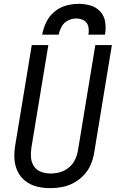

<svg xmlns="http://www.w3.org/2000/svg" viewBox="-20 -969 616 997"><path d="M241 8Q272 8 303.5 2Q335 -4 364 -20Q393 -36 416 -60.5Q439 -85 451.5 -115Q464 -145 469 -176L561 -735H475L385 -189Q381 -164 370 -140.5Q359 -117 338 -99.5Q317 -82 292 -75Q267 -68 243 -68Q217 -68 193.5 -76.5Q170 -85 156.5 -105.5Q143 -126 141 -151Q139 -176 143 -202L231 -735H145L59 -214Q53 -179 55 -144Q57 -109 71.5 -79Q86 -49 112.5 -28.5Q139 -8 172.5 0Q206 8 241 8ZM199 -789H285Q289 -811 300.5 -831.5Q312 -852 333 -862.5Q354 -873 376 -873Q398 -873 416 -862.5Q434 -852 438.5 -831.5Q443 -811 439 -789H525Q531 -821 526.5 -853Q522 -885 501.5 -908Q481 -931 451 -940Q421 -949 389 -949Q356 -949 323 -940Q290 -931 262.5 -908Q235 -885 220 -853.5Q205 -822 199 -789Z"/></svg>

Font: Iosevka Sparkle
Style: Italic
Weight: 400
Italic angle: -9°
Designer: Belleve Invis
Foundry: Belleve Invis
Version: Version 4.5.0; ttfautohint (v1.8.3)